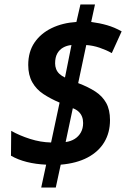

<svg xmlns="http://www.w3.org/2000/svg" viewBox="-20 -779 567 857"><path d="M186 -44Q140 -46 100 -56Q60 -66 29 -84L30 -195Q67 -174 114 -159Q161 -144 208 -143L246 -321Q206 -338 174 -359Q142 -380 124 -412Q106 -444 106 -489Q106 -548 134 -589Q162 -630 210.5 -653.5Q259 -677 321 -681L339 -759H404L387 -681Q425 -676 458 -666.5Q491 -657 523 -639L479 -542Q454 -556 424.5 -566Q395 -576 365 -578L329 -408Q374 -391 405.5 -370.5Q437 -350 454 -319.5Q471 -289 471 -243Q471 -187 445.5 -144.5Q420 -102 371 -76Q322 -50 251 -44L229 58H164ZM273 -145Q296 -148 313.5 -159Q331 -170 341 -188Q351 -206 351 -230Q351 -246 346 -258.5Q341 -271 331 -280.5Q321 -290 305 -296ZM299 -578Q278 -576 261.5 -566.5Q245 -557 235.5 -540Q226 -523 226 -496Q226 -483 230.5 -471Q235 -459 245 -449.5Q255 -440 270 -433Z"/></svg>

Font: Noto Sans Display SemiBold
Style: Italic
Weight: 600
Italic angle: -12°
Designer: Monotype Design Team
Foundry: Monotype Imaging Inc.
Version: Version 2.003